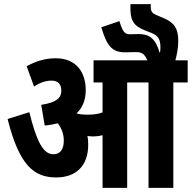

<svg xmlns="http://www.w3.org/2000/svg" viewBox="-20 -916 935 936"><path d="M410 -210C410 -226 409 -241 406 -253C415 -252 424 -251 434 -251C449 -251 465 -253 480 -257V0H600V-514H704V0H825V-514H895V-622H835C843 -652 849 -685 849 -716C849 -774 832 -805 779 -827L749 -840C717 -852 714 -862 715 -896H616C613 -819 628 -792 684 -769L717 -756C753 -742 762 -722 762 -686C762 -678 762 -669 760 -660H758C738 -729 707 -750 656 -750C644 -750 627 -749 615 -749C587 -749 579 -760 562 -813L474 -783C502 -686 531 -661 590 -661C608 -661 627 -662 644 -662C673 -662 686 -651 698 -622H436V-514H480V-368C458 -360 435 -357 411 -357C390 -357 370 -358 353 -363C383 -391 398 -430 398 -476C398 -559 356 -632 251 -632C199 -632 151 -616 110 -593L146 -494C174 -513 203 -523 231 -523C264 -523 279 -505 279 -473C279 -440 256 -416 181 -405L198 -304C221 -306 242 -310 262 -315C281 -290 291 -261 291 -231C291 -188 274 -164 240 -164C189 -164 157 -232 123 -369L17 -336C74 -109 146 -51 254 -51C353 -51 410 -110 410 -210Z"/></svg>

Font: Noto Sans Devanagari ExtraCondensed
Style: Bold
Weight: 700
Width: 2
Designer: Jelle Bosma - Monotype Design Team
Foundry: Monotype Imaging Inc.
Version: Version 2.004